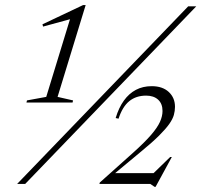

<svg xmlns="http://www.w3.org/2000/svg" viewBox="-20 -730 799 762"><path d="M48 0 727 -705H759L80 0ZM566 -20 655.5 -107H662L597.5 11.5H593.5L576.5 0H374.5L376 -5.5L509.5 -125Q554.5 -165.5 579.5 -194.5Q604.5 -223.5 614.8 -246.2Q625 -269 625 -289.5Q625 -318.5 607.5 -334.5Q590 -350.5 560 -350.5Q520 -350.5 493 -328.5Q466 -306.5 450.5 -259L439 -261.5Q451.5 -303 471.8 -331Q492 -359 519.5 -373.5Q547 -388 582 -388Q625 -388 649.8 -365Q674.5 -342 674.5 -306Q674.5 -290 670 -273.8Q665.5 -257.5 651.8 -238Q638 -218.5 611.5 -192Q585 -165.5 540.5 -129L416 -25.5L426 -43H611ZM163.5 -345.5 262 -667.5 279 -659.5 151 -624.5 148.5 -633.5 310 -710H320L208.5 -345.5L270 -331.5L268 -323H85L87 -331.5Z"/></svg>

Font: Newsreader 60pt Light
Style: Italic
Weight: 300
Italic angle: -17°
Designer: Hugues Gentile
Foundry: Production Type
Version: Version 1.003